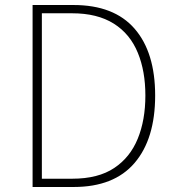

<svg xmlns="http://www.w3.org/2000/svg" viewBox="-20 -746 701 766"><path d="M110 -726H273Q435 -726 517 -631.5Q599 -537 599 -365Q599 -192 517 -96Q435 0 274 0H110ZM436 -76Q499 -118 529.5 -192.5Q560 -267 560 -365Q560 -462 530 -535Q499 -611 433.5 -652Q368 -693 268 -693H147V-33H268Q372 -33 436 -76Z"/></svg>

Font: Merged Yaku Han JP Thin
Style: Regular
Weight: 250
Designer: Ryoko NISHIZUKA 西塚涼子 (kana, bopomofo & ideographs); Paul D. Hunt (Latin, Greek & Cyrillic); Sandoll Communications 산돌커뮤니
Foundry: Adobe
Version: Version 2.004